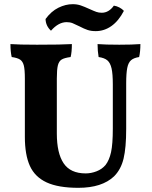

<svg xmlns="http://www.w3.org/2000/svg" viewBox="-20 -890 727 919"><path d="M526 -46Q468 9 355 9Q259 9 203 -17Q147 -43 123 -96Q99 -149 99 -235V-514Q99 -557 94 -576.5Q89 -596 76.5 -604.5Q64 -613 36 -617Q30 -643 30 -679Q70 -676 157 -676Q277 -676 324 -679Q324 -640 318 -617Q288 -613 275 -605Q262 -597 257 -577Q252 -557 252 -514V-251Q252 -157 284.5 -108.5Q317 -60 390 -60Q416 -60 442 -70Q468 -80 485 -100Q503 -123 511.5 -161.5Q520 -200 520 -275V-486Q520 -536 514 -562.5Q508 -589 494 -601Q480 -613 452 -617Q447 -646 447 -679Q484 -676 551 -676Q614 -676 652 -679Q652 -643 646 -617Q620 -613 607 -601.5Q594 -590 589 -564.5Q584 -539 584 -491V-273Q584 -183 571.5 -131Q559 -79 526 -46ZM360 -764Q340 -774 327.5 -779Q315 -784 299 -784Q260 -784 224 -743Q199 -766 198 -799Q225 -836 259.5 -853Q294 -870 328 -870Q349 -870 366.5 -864Q384 -858 408 -847Q430 -837 441.5 -833Q453 -829 467 -829Q501 -829 525 -863Q539 -861 552 -854Q565 -847 573 -838Q548 -790 513.5 -765.5Q479 -741 438 -741Q416 -741 399.5 -746.5Q383 -752 360 -764Z"/></svg>

Font: Vollkorn SC
Style: Bold
Weight: 700
Designer: Friedrich Althausen
Foundry: Friedrich Althausen
Version: Version 4.015